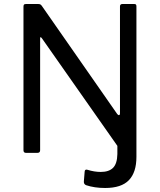

<svg xmlns="http://www.w3.org/2000/svg" viewBox="-20 -762 797 957"><path d="M649 -742Q655 -742 657.5 -739.5Q660 -737 660 -730V20Q660 97 622.5 136Q585 175 504 175Q451 175 409 161Q397 156 398 142L402 93Q403 81 415 84Q450 95 482 95Q523 95 543.5 74.5Q564 54 565 6V-35L189 -571Q180 -583 180 -570V-13Q180 0 166 0H110Q97 0 97 -13V-728Q97 -736 99.5 -739Q102 -742 110 -742H170Q177 -742 181 -740Q185 -738 189 -732L564 -194Q569 -188 572 -188Q578 -188 578 -197V-730Q578 -742 590 -742Z"/></svg>

Font: Libre Franklin
Style: Regular
Weight: 400
Designer: Pablo Impallari, Rodrigo Fuenzalida
Foundry: Impallari Type
Version: Version 1.001; ttfautohint (v1.4.1)